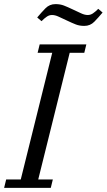

<svg xmlns="http://www.w3.org/2000/svg" viewBox="-41 -914 519 934"><path d="M-11 -41H60L213 -657H142L152 -698H379L369 -657H298L145 -41H216L206 0H-21ZM369 -788Q346 -788 328 -795Q310 -802 287 -813Q261 -825 244 -833Q227 -841 212 -841Q199 -841 187.5 -833.5Q176 -826 161 -811L140 -829Q160 -853 180 -873.5Q200 -894 229 -894Q252 -894 270 -887Q288 -880 311 -869Q337 -857 354 -849Q371 -841 386 -841Q399 -841 410.5 -848.5Q422 -856 437 -871L458 -853Q438 -829 418 -808.5Q398 -788 369 -788Z"/></svg>

Font: IBM Plex Serif
Style: Italic
Weight: 400
Italic angle: -14°
Designer: Mike Abbink, Paul van der Laan, Pieter van Rosmalen
Foundry: Bold Monday
Version: Version 3.001